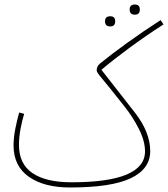

<svg xmlns="http://www.w3.org/2000/svg" viewBox="-20 -809 744 850"><path d="M599 -767Q599 -789 577 -789Q554 -789 554 -767Q554 -744 577 -744Q599 -744 599 -767ZM490 -715Q490 -737 468 -737Q445 -737 445 -715Q445 -692 468 -692Q490 -692 490 -715ZM290 21Q473 21 559 -20Q645 -61 645 -140Q645 -223 578 -309.5Q511 -396 429 -500Q477 -541 551.5 -596Q626 -651 704 -701L691 -720Q612 -669 544 -620Q476 -571 423 -528Q408 -516 408 -497Q408 -489 431.5 -461.5Q455 -434 530 -339Q567 -293 594.5 -239Q622 -185 622 -139Q622 -2 296 -2Q184 -2 124 -42.5Q64 -83 64 -167Q64 -202 71 -239Q78 -276 87 -305L65 -311Q56 -280 48 -240Q40 -200 40 -165Q40 -74 107.5 -26.5Q175 21 290 21Z"/></svg>

Font: Noto Sans Arabic Condensed Thin
Style: Regular
Weight: 250
Width: 3
Designer: Nadine Chahine
Foundry: Monotype Imaging Inc.
Version: 1.001